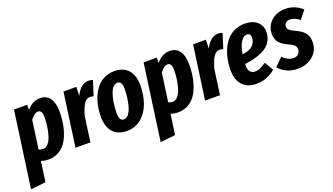

<svg xmlns="http://www.w3.org/2000/svg" viewBox="-93 -1058 3102 1789"><g transform="rotate(-20 1458.0 -163.0)"><path d="M-24.9 222.2 80.1 -530.8H210.9L210 -478Q265.1 -547.9 344.2 -547.9Q405.3 -547.9 439.2 -501.5Q473.1 -455.1 473.1 -369.1Q473.1 -291 458.5 -223.1Q443.8 -155.3 414.8 -100.6Q385.7 -45.9 336.7 -14.4Q287.6 17.1 224.1 17.1Q186 17.1 151.9 4.9L124 206.1ZM211.9 -92.8Q240.7 -92.8 263.2 -120.4Q285.6 -147.9 298.1 -190.7Q310.5 -233.4 316.9 -277.8Q323.2 -322.3 323.2 -363.8Q323.2 -404.3 312.7 -420.7Q302.2 -437 282.2 -437Q264.6 -437 244.6 -422.4Q224.6 -407.7 207 -382.8L168 -102.1Q189.9 -92.8 211.9 -92.8Z M822.8 -545.9Q843.3 -545.9 865.7 -538.1L819.8 -393.1Q797.4 -398.9 783.7 -398.9Q748 -398.9 723.4 -359.9Q698.7 -320.8 678.7 -249L644.5 0H496.6L570.8 -530.8H697.8L694.8 -441.9Q744.6 -545.9 822.8 -545.9Z M1002.4 17.1Q914.6 17.1 866 -36.1Q817.4 -89.4 817.4 -190.9Q817.4 -244.6 827.1 -295.4Q836.9 -346.2 857.9 -392.3Q878.9 -438.5 908.9 -472.9Q939 -507.3 982.9 -527.6Q1026.9 -547.9 1079.6 -547.9Q1167.5 -547.9 1215.8 -494.4Q1264.2 -440.9 1264.2 -338.9Q1264.2 -294.9 1257.3 -252.2Q1250.5 -209.5 1236.8 -169.4Q1223.1 -129.4 1201.2 -95.7Q1179.2 -62 1150.9 -36.6Q1122.6 -11.2 1084.5 2.9Q1046.4 17.1 1002.4 17.1ZM1012.2 -94.2Q1039.6 -94.2 1060.5 -121.8Q1081.5 -149.4 1092.8 -192.1Q1104 -234.9 1109.6 -278.1Q1115.2 -321.3 1115.2 -360.8Q1115.2 -400.4 1103.8 -418.2Q1092.3 -436 1069.3 -436Q1046.9 -436 1028.8 -417.5Q1010.7 -398.9 999.5 -370.4Q988.3 -341.8 980.7 -305.4Q973.1 -269 970.2 -235.1Q967.3 -201.2 967.3 -169.9Q967.3 -129.9 978.3 -112.1Q989.3 -94.2 1012.2 -94.2Z M1260.3 222.2 1365.2 -530.8H1496.1L1495.1 -478Q1550.3 -547.9 1629.4 -547.9Q1690.4 -547.9 1724.4 -501.5Q1758.3 -455.1 1758.3 -369.1Q1758.3 -291 1743.7 -223.1Q1729 -155.3 1700 -100.6Q1670.9 -45.9 1621.8 -14.4Q1572.8 17.1 1509.3 17.1Q1471.2 17.1 1437 4.9L1409.2 206.1ZM1497.1 -92.8Q1525.9 -92.8 1548.3 -120.4Q1570.8 -147.9 1583.3 -190.7Q1595.7 -233.4 1602.1 -277.8Q1608.4 -322.3 1608.4 -363.8Q1608.4 -404.3 1597.9 -420.7Q1587.4 -437 1567.4 -437Q1549.8 -437 1529.8 -422.4Q1509.8 -407.7 1492.2 -382.8L1453.1 -102.1Q1475.1 -92.8 1497.1 -92.8Z M2107.9 -545.9Q2128.4 -545.9 2150.9 -538.1L2105 -393.1Q2082.5 -398.9 2068.8 -398.9Q2033.2 -398.9 2008.5 -359.9Q1983.9 -320.8 1963.9 -249L1929.7 0H1781.7L1856 -530.8H1982.9L1980 -441.9Q2029.8 -545.9 2107.9 -545.9Z M2373.5 -547.9Q2450.7 -547.9 2494.9 -507.6Q2539.1 -467.3 2537.6 -404.8Q2536.6 -361.8 2519.3 -327.4Q2502 -293 2475.3 -271Q2448.7 -249 2409.7 -232.7Q2370.6 -216.3 2332.8 -207.5Q2294.9 -198.7 2248.5 -192.9V-179.2Q2248.5 -95.2 2313.5 -95.2Q2340.8 -95.2 2365.5 -106.2Q2390.1 -117.2 2424.3 -141.1L2476.6 -54.2Q2392.1 17.1 2290.5 17.1Q2200.7 18.1 2150.4 -35.2Q2100.1 -88.4 2101.6 -189.9Q2102.5 -261.7 2119.6 -324.7Q2136.7 -387.7 2168.9 -438.2Q2201.2 -488.8 2253.9 -518.3Q2306.6 -547.9 2373.5 -547.9ZM2257.3 -286.1Q2327.1 -293 2360.4 -325Q2393.6 -356.9 2393.6 -403.8Q2393.6 -445.8 2356.4 -445.8Q2330.6 -445.8 2309.8 -421.9Q2289.1 -397.9 2277.1 -364Q2265.1 -330.1 2257.3 -286.1Z M2774.9 -547.9Q2824.2 -547.9 2866.9 -530Q2909.7 -512.2 2940.9 -481L2877 -400.9Q2828.1 -439.9 2782.2 -439.9Q2755.9 -439.9 2740 -426Q2724.1 -412.1 2724.1 -389.2Q2724.1 -369.1 2741.5 -354Q2758.8 -338.9 2805.2 -317.9Q2857.9 -293.9 2884 -260.5Q2910.2 -227.1 2910.2 -172.9Q2910.2 -87.4 2848.4 -35.2Q2786.6 17.1 2696.3 17.1Q2584.5 17.1 2510.3 -64L2587.9 -141.1Q2639.6 -90.8 2692.9 -90.8Q2725.1 -90.8 2742.7 -108.6Q2760.3 -126.5 2760.3 -152.8Q2760.3 -178.2 2743.7 -194.6Q2727.1 -210.9 2683.1 -230Q2628.4 -255.4 2603.3 -286.9Q2578.1 -318.4 2578.1 -370.1Q2578.1 -446.3 2633.5 -497.1Q2689 -547.9 2774.9 -547.9Z"/></g></svg>

Font: Fira Sans Compressed
Style: Bold Italic
Weight: 700
Width: 3
Italic angle: -8°
Designer: Carrois Corporate & Edenspiekermann AG
Foundry: Carrois Corporate GbR & Edenspiekermann AG
Version: Version 4.203;PS 004.203;hotconv 1.0.88;makeotf.lib2.5.64775